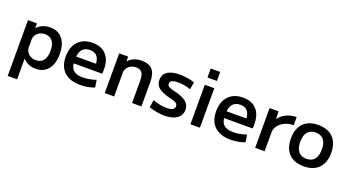

<svg xmlns="http://www.w3.org/2000/svg" viewBox="-61 -1441 4295 2362"><g transform="rotate(20 2087.0 -260.0)"><path d="M363 -530Q467 -530 525 -459Q583 -388 583 -260Q583 -132 525 -61Q467 10 363 10Q312 10 269.5 -8.5Q227 -27 198 -61H196V210H73V-520H190L191 -459H193Q223 -494 267 -512Q311 -530 363 -530ZM331 -430Q293 -430 262 -414Q231 -398 213.5 -370.5Q196 -343 196 -307V-213Q196 -178 213.5 -150Q231 -122 262 -106Q293 -90 331 -90Q395 -90 429 -134Q463 -178 463 -260Q463 -342 429 -386Q395 -430 331 -430Z M948 10Q810 10 736 -60Q662 -130 662 -260Q662 -386 730.5 -458Q799 -530 918 -530Q1033 -530 1096 -462Q1159 -394 1159 -269Q1159 -255 1158 -238Q1157 -221 1156 -213H730V-302H1062L1044 -275Q1044 -357 1012.5 -396.5Q981 -436 918 -436Q851 -436 816.5 -394.5Q782 -353 782 -272V-237Q782 -161 822 -124.5Q862 -88 943 -88Q985 -88 1033 -96.5Q1081 -105 1118 -119L1133 -23Q1095 -8 1046 1Q997 10 948 10Z M1267 0V-520H1384L1385 -459H1387Q1418 -494 1461.5 -512Q1505 -530 1562 -530Q1657 -530 1702 -479Q1747 -428 1747 -320V0H1625V-297Q1625 -365 1600.5 -397Q1576 -429 1524 -429Q1485 -429 1454.5 -413Q1424 -397 1407 -370.5Q1390 -344 1390 -308V0Z M2054 10Q2019 10 1981 5.5Q1943 1 1908 -7.5Q1873 -16 1846 -27L1862 -123Q1908 -107 1953 -97.5Q1998 -88 2041 -88Q2096 -88 2121.5 -103Q2147 -118 2147 -148Q2147 -165 2138 -176.5Q2129 -188 2106.5 -197.5Q2084 -207 2043 -216Q1981 -232 1936 -252.5Q1891 -273 1867 -304.5Q1843 -336 1843 -383Q1843 -455 1898.5 -492.5Q1954 -530 2058 -530Q2107 -530 2158.5 -522Q2210 -514 2254 -499L2237 -403Q2195 -418 2154.5 -425Q2114 -432 2074 -432Q2019 -432 1993 -419Q1967 -406 1967 -379Q1967 -364 1975.5 -353Q1984 -342 2006 -332.5Q2028 -323 2068 -314Q2114 -304 2151 -289.5Q2188 -275 2215 -255Q2242 -235 2256.5 -208Q2271 -181 2271 -145Q2271 -97 2245 -62.5Q2219 -28 2170.5 -9Q2122 10 2054 10Z M2389 -612V-730H2513V-612ZM2389 0V-517H2513V0Z M2917 10Q2779 10 2705 -60Q2631 -130 2631 -260Q2631 -386 2699.5 -458Q2768 -530 2887 -530Q3002 -530 3065 -462Q3128 -394 3128 -269Q3128 -255 3127 -238Q3126 -221 3125 -213H2699V-302H3031L3013 -275Q3013 -357 2981.5 -396.5Q2950 -436 2887 -436Q2820 -436 2785.5 -394.5Q2751 -353 2751 -272V-237Q2751 -161 2791 -124.5Q2831 -88 2912 -88Q2954 -88 3002 -96.5Q3050 -105 3087 -119L3102 -23Q3064 -8 3015 1Q2966 10 2917 10Z M3236 0V-520H3354L3355 -422H3357Q3383 -456 3418.5 -480.5Q3454 -505 3497 -517.5Q3540 -530 3587 -530V-424Q3524 -424 3472.5 -400Q3421 -376 3390.5 -335.5Q3360 -295 3360 -245V0Z M3873 10Q3747 10 3678.5 -60.5Q3610 -131 3610 -260Q3610 -389 3678.5 -459.5Q3747 -530 3873 -530Q3999 -530 4068 -459.5Q4137 -389 4137 -260Q4137 -131 4068 -60.5Q3999 10 3873 10ZM3873 -88Q3942 -88 3978 -131.5Q4014 -175 4014 -260Q4014 -345 3978 -388.5Q3942 -432 3873 -432Q3805 -432 3768.5 -388.5Q3732 -345 3732 -260Q3732 -175 3768.5 -131.5Q3805 -88 3873 -88Z"/></g></svg>

Font: M PLUS 1 Thin SemiBold
Style: Regular
Weight: 600
Version: Version 1.001